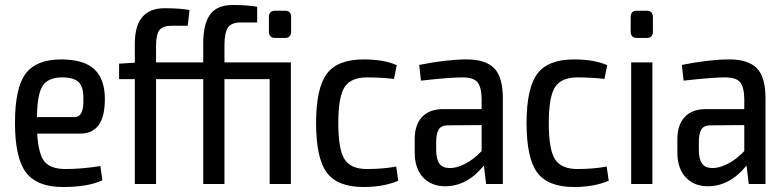

<svg xmlns="http://www.w3.org/2000/svg" viewBox="-20 -737 3141 769"><path d="M243 -60Q307 -60 382 -72L390 -15Q333 12 232 12Q128 12 84 -46.5Q40 -105 40 -245Q40 -386 83 -442.5Q126 -499 225 -499Q316 -499 358 -459.5Q400 -420 400 -340Q400 -202 302 -202H129Q134 -118 159 -89Q184 -60 243 -60ZM229 -427Q173 -427 151 -393.5Q129 -360 128 -268H279Q316 -268 314 -340Q315 -387 296 -407Q277 -427 229 -427Z M1145 -487V0H1060V-420H879V0H794V-420H605V0H520V-420H457V-482L520 -486V-562Q520 -704 639 -704Q701 -704 739 -697L732 -634H669Q633 -634 619 -617Q605 -600 605 -552V-487H794V-564Q794 -641 821.5 -679Q849 -717 913 -717Q969 -717 1010 -710V-647H943Q907 -647 893 -626.5Q879 -606 879 -555V-487ZM1082 -694H1122Q1146 -694 1146 -668V-611Q1146 -585 1122 -585H1082Q1057 -585 1057 -611V-668Q1057 -694 1082 -694Z M1436 -499Q1517 -499 1569 -476L1558 -421Q1503 -427 1450 -427Q1385 -427 1360 -388Q1335 -349 1335 -244Q1335 -138 1360 -99Q1385 -60 1450 -60Q1514 -60 1567 -70L1575 -13Q1516 12 1436 12Q1332 12 1289 -45.5Q1246 -103 1246 -244Q1246 -384 1289 -441.5Q1332 -499 1436 -499Z M1850 -499Q1924 -499 1959 -464Q1994 -429 1994 -343V0H1927L1918 -74Q1851 9 1763 9Q1708 9 1674.5 -26.5Q1641 -62 1641 -127V-180Q1641 -237 1670.5 -268.5Q1700 -300 1755 -300H1909V-343Q1908 -389 1892 -408Q1876 -427 1832 -427Q1781 -427 1666 -414L1659 -477Q1769 -499 1850 -499ZM1781 -64Q1807 -63 1842 -80.5Q1877 -98 1909 -132V-236L1771 -235Q1746 -234 1736.5 -217.5Q1727 -201 1727 -168V-137Q1727 -99 1740 -81.5Q1753 -64 1781 -64Z M2279 -499Q2360 -499 2412 -476L2401 -421Q2346 -427 2293 -427Q2228 -427 2203 -388Q2178 -349 2178 -244Q2178 -138 2203 -99Q2228 -60 2293 -60Q2357 -60 2410 -70L2418 -13Q2359 12 2279 12Q2175 12 2132 -45.5Q2089 -103 2089 -244Q2089 -384 2132 -441.5Q2175 -499 2279 -499Z M2530 -694H2570Q2595 -694 2595 -668V-611Q2595 -585 2570 -585H2530Q2506 -585 2506 -611V-668Q2506 -694 2530 -694ZM2593 0H2508V-487H2593Z M2902 -499Q2976 -499 3011 -464Q3046 -429 3046 -343V0H2979L2970 -74Q2903 9 2815 9Q2760 9 2726.5 -26.5Q2693 -62 2693 -127V-180Q2693 -237 2722.5 -268.5Q2752 -300 2807 -300H2961V-343Q2960 -389 2944 -408Q2928 -427 2884 -427Q2833 -427 2718 -414L2711 -477Q2821 -499 2902 -499ZM2833 -64Q2859 -63 2894 -80.5Q2929 -98 2961 -132V-236L2823 -235Q2798 -234 2788.5 -217.5Q2779 -201 2779 -168V-137Q2779 -99 2792 -81.5Q2805 -64 2833 -64Z"/></svg>

Font: exo2condensed_r
Style: Regular
Weight: 400
Width: 3
Designer: Natanael Gama
Version: Version 1.001;PS 001.001;hotconv 1.0.70;makeotf.lib2.5.58329